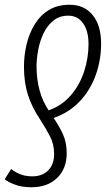

<svg xmlns="http://www.w3.org/2000/svg" viewBox="-47 -562 469 809"><path d="M246 -542Q308 -542 343.5 -498.5Q379 -455 379 -378Q379 -309 356.5 -246Q334 -183 289.5 -135.5Q245 -88 179 -65Q204 -28 219 5.5Q234 39 234 84Q234 149 193.5 188Q153 227 86 227Q45 227 16 216Q-13 205 -27 193L0 150Q16 163 38 172Q60 181 89 181Q132 181 156.5 155.5Q181 130 181 87Q181 46 164 13Q147 -20 121 -60Q87 -111 70.5 -163Q54 -215 54 -281Q54 -329 65 -375Q76 -421 99 -459Q122 -497 158.5 -519.5Q195 -542 246 -542ZM241 -496Q203 -496 177 -474.5Q151 -453 135.5 -419.5Q120 -386 113.5 -349.5Q107 -313 107 -283Q107 -173 158 -97Q214 -117 251.5 -160.5Q289 -204 307.5 -261Q326 -318 326 -376Q326 -432 303 -464Q280 -496 241 -496Z"/></svg>

Font: Noto Sans ExtraCondensed Light
Style: Italic
Weight: 300
Width: 2
Italic angle: -12°
Designer: Monotype Design Team
Foundry: Monotype Imaging Inc.
Version: Version 2.013; ttfautohint (v1.8.4.7-5d5b)